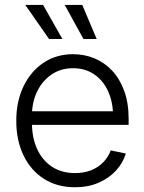

<svg xmlns="http://www.w3.org/2000/svg" viewBox="-20 -770 602 801"><path d="M293 11.2Q217.8 11.2 162.8 -24.2Q107.9 -59.6 77.9 -122.1Q47.9 -184.6 47.9 -265.6Q47.9 -346.7 77.9 -409.4Q107.9 -472.2 161.4 -508.1Q214.8 -543.9 284.7 -543.9Q332 -543.9 374 -526.6Q416 -509.3 448 -475.1Q480 -440.9 498.3 -390.6Q516.6 -340.3 516.6 -274.9V-249H88.4V-305.7H481L451.7 -285.2Q451.7 -343.3 431.4 -388.4Q411.1 -433.6 373.5 -459.5Q335.9 -485.4 284.7 -485.4Q233.4 -485.4 194.8 -459Q156.2 -432.6 134.8 -387.9Q113.3 -343.3 113.3 -288.1V-257.3Q113.3 -194.8 135.3 -147.5Q157.2 -100.1 197.5 -74Q237.8 -47.9 293 -47.9Q331.5 -47.9 361.6 -60.3Q391.6 -72.8 411.9 -94.2Q432.1 -115.7 441.9 -142.6L504.9 -129.4Q493.2 -90.3 463.9 -58.3Q434.6 -26.4 391.1 -7.6Q347.7 11.2 293 11.2ZM328.1 -607.4 250 -749.5H323.2L383.3 -607.4ZM184.6 -607.4 85.4 -749.5H159.7L240.2 -607.4Z"/></svg>

Font: Inter 20pt Light
Style: Regular
Weight: 300
Version: Version 4.001;git-66647c0bb